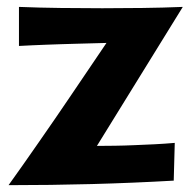

<svg xmlns="http://www.w3.org/2000/svg" viewBox="-20 -543 560 559"><path d="M262.2 -118.2Q287.1 -118.2 314.9 -118.7Q342.8 -119.1 371.8 -120.4Q400.9 -121.6 430.7 -123Q460.4 -124.5 488.8 -127L485.8 -17.1Q366.7 -10.3 247.3 -7.1Q127.9 -3.9 4.9 -3.9Q24.4 -30.8 46.9 -63Q69.3 -95.2 93.3 -129.4Q117.2 -163.6 140.9 -198.2Q164.6 -232.9 186.5 -265.1Q237.8 -340.3 290 -418Q243.2 -417 197.3 -415.5Q177.7 -415 156.5 -414.3Q135.3 -413.6 114 -412.8Q92.8 -412.1 72.8 -411.1Q52.7 -410.2 35.2 -409.2V-522.9Q95.7 -520.5 156.2 -519.8Q216.8 -519 277.8 -519Q336.9 -519 395 -519.8Q453.1 -520.5 512.2 -522.9Z"/></svg>

Font: Galindo
Style: Regular
Weight: 400
Version: Version 1.000